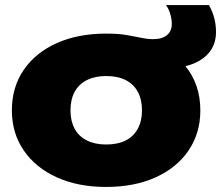

<svg xmlns="http://www.w3.org/2000/svg" viewBox="-20 -723 875 760"><path d="M400 17Q289 17 205 -21Q121 -59 74 -127.5Q27 -196 27 -286Q27 -378 74 -446.5Q121 -515 205 -552.5Q289 -590 400 -590Q448 -590 480 -584.5Q512 -579 536 -574Q550 -571 562.5 -569.5Q575 -568 586 -568Q622 -568 641 -584Q660 -600 660 -628Q660 -647 654 -667.5Q648 -688 637 -703H807Q835 -654 835 -596Q835 -544 803 -509.5Q771 -475 714 -461Q743 -426 758 -382Q773 -338 773 -286Q773 -196 726.5 -127.5Q680 -59 596 -21Q512 17 400 17ZM400 -151Q446 -151 477.5 -167Q509 -183 525.5 -213.5Q542 -244 542 -286Q542 -329 525.5 -359.5Q509 -390 477.5 -406Q446 -422 400 -422Q356 -422 324 -406Q292 -390 275.5 -359.5Q259 -329 259 -286Q259 -244 275.5 -213.5Q292 -183 324 -167Q356 -151 400 -151Z"/></svg>

Font: Unbounded ExtraBold
Style: Regular
Weight: 800
Designer: Luke Prowse, Jean-Baptiste Morizot, Fátima Lázaro, Florian Runge
Foundry: NaN
Version: Version 1.701;gftools[0.9.28.dev5+ged2979d]